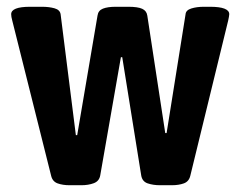

<svg xmlns="http://www.w3.org/2000/svg" viewBox="-20 -545 712 567"><path d="M186 2Q165 2 150 -3.5Q135 -9 131 -26L16 -485Q13 -496 13 -503Q13 -525 69 -525H104Q125 -525 141 -520.5Q157 -516 159 -503L204 -146H208L268 -499Q270 -514 284 -519.5Q298 -525 322 -525H359Q387 -525 400 -519Q413 -513 415 -499L468 -152H472L528 -503Q529 -515 545 -520Q561 -525 582 -525H600Q657 -525 657 -503Q657 -500 656 -495Q655 -490 654 -485L542 -26Q538 -9 523 -3.5Q508 2 487 2H453Q432 2 416 -3.5Q400 -9 397 -27L341 -376H337L276 -27Q273 -10 257 -4Q241 2 220 2Z"/></svg>

Font: Asap Semi Condensed
Style: Bold
Weight: 700
Width: 4
Designer: Pablo Cosgaya
Foundry: Omnibus-Type
Version: Version 3.001; ttfautohint (v1.8.4.7-5d5b)